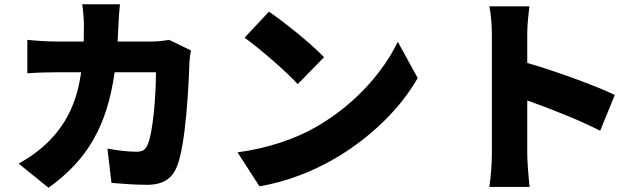

<svg xmlns="http://www.w3.org/2000/svg" viewBox="-20 -831 3040 906"><path d="M881 -593 778 -643C750 -638 720 -635 695 -635H535L539 -717C540 -741 543 -787 546 -811H368C372 -787 376 -736 376 -714L375 -635H250C212 -635 155 -638 109 -643V-485C155 -489 219 -490 250 -490H363C345 -364 303 -260 216 -170C170 -122 115 -85 68 -59L209 55C394 -78 485 -237 521 -490H716C716 -381 702 -207 678 -152C668 -127 657 -115 623 -115C585 -115 534 -121 487 -130L506 32C553 36 613 41 675 41C751 41 793 10 815 -45C857 -150 870 -423 874 -538C874 -548 878 -577 881 -593Z M1249 -776 1134 -653C1206 -602 1332 -492 1385 -434L1509 -561C1449 -625 1318 -729 1249 -776ZM1101 -112 1204 48C1330 28 1460 -24 1562 -84C1729 -182 1871 -321 1951 -463L1857 -634C1790 -493 1655 -338 1475 -234C1377 -177 1248 -132 1101 -112Z M2301 -100C2301 -59 2296 8 2289 51H2479C2474 6 2468 -73 2468 -100V-357C2574 -319 2711 -266 2812 -214L2881 -383C2797 -424 2603 -495 2468 -534V-671C2468 -719 2474 -763 2478 -801H2289C2297 -763 2301 -711 2301 -671C2301 -586 2301 -188 2301 -100Z"/></svg>

Font: Noto Sans KR Black
Style: Regular
Weight: 900
Designer: Ryoko NISHIZUKA 西塚涼子 (kana, bopomofo & ideographs); Paul D. Hunt (Latin, Greek & Cyrillic); Sandoll Communications 산돌커뮤니
Foundry: Adobe
Version: Version 2.004;hotconv 1.0.118;makeotfexe 2.5.65603